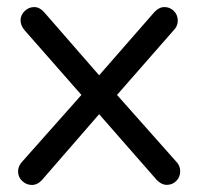

<svg xmlns="http://www.w3.org/2000/svg" viewBox="-20 -516 558 540"><path d="M420.9 -9.8 258.8 -194.8 98.1 -9.8Q85 4.4 69.3 4.2Q53.7 3.9 42.2 -7.1Q30.8 -18.1 30.8 -33.7Q30.8 -49.3 43 -62L209 -249L49.8 -430.2Q37.6 -444.3 37.8 -459.2Q38.1 -474.1 49.6 -485.1Q61 -496.1 76.2 -496.1Q91.3 -496.1 104 -481.9L258.8 -304.2L414.1 -481.9Q427.2 -496.1 442.6 -496.1Q458 -496.1 469 -485.1Q480 -474.1 480 -458Q480 -441.9 467.8 -430.2L309.1 -249L475.1 -62Q486.8 -50.3 486.8 -34.2Q486.8 -18.1 475.8 -7.1Q464.8 3.9 449.5 3.9Q434.1 3.9 420.9 -9.8Z"/></svg>

Font: Nunito-Regular
Style: Regular
Weight: 400
Designer: Vernon Adams
Foundry: newtypography
Version: Version 3.000